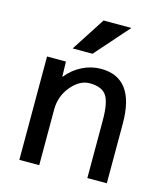

<svg xmlns="http://www.w3.org/2000/svg" viewBox="-113 -846 805 933"><g transform="rotate(15 289.5 -380.0)"><path d="M292 -760H432L282 -590H182ZM167 -520 169 -445H171Q203 -485 248 -507.5Q293 -530 342 -530Q512 -530 512 -300V0H414V-290Q414 -381 390.5 -414.5Q367 -448 307 -448Q256 -448 214 -397.5Q172 -347 172 -280V0H72V-520Z"/></g></svg>

Font: M PLUS 1p Medium
Style: Regular
Weight: 500
Version: Version 1.062